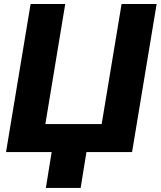

<svg xmlns="http://www.w3.org/2000/svg" viewBox="-20 -747 789 943"><path d="M9.6 0 130.3 -727.3H300.4L202.8 -137.8H479.4L577.1 -727.3H749.3L628.6 0H404.5L376.1 176.1H205.3L233.7 0Z"/></svg>

Font: Inter P Extra Bold
Style: Italic
Weight: 800
Italic angle: 9.39999°
Designer: Rasmus Andersson
Foundry: rsms
Version: Version 3.018;git-588b23468